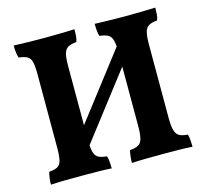

<svg xmlns="http://www.w3.org/2000/svg" viewBox="-99 -793 978 909"><g transform="rotate(-15 389.5 -338.0)"><path d="M204 -48 162 -93 568 -621 614 -581ZM42 3Q42 -13 44.5 -30Q47 -47 50 -58Q77 -60 91.5 -68Q106 -76 111 -97.5Q116 -119 116 -158V-519Q116 -558 111 -578.5Q106 -599 91.5 -607Q77 -615 50 -618Q46 -629 44 -646Q42 -663 42 -679Q60 -678 86.5 -677.5Q113 -677 142 -676.5Q171 -676 194 -676Q217 -676 243 -676.5Q269 -677 294.5 -677.5Q320 -678 340 -679Q340 -662 339 -647Q338 -632 333 -618Q306 -616 291.5 -607.5Q277 -599 271.5 -578.5Q266 -558 266 -519V-158Q266 -119 271.5 -97.5Q277 -76 292 -68Q307 -60 333 -58Q337 -48 338.5 -31Q340 -14 340 3Q314 1 277 0.5Q240 0 199 0Q158 0 115.5 0.5Q73 1 42 3ZM439 3Q439 -13 441 -30Q443 -47 446 -58Q473 -60 487.5 -68Q502 -76 507.5 -97.5Q513 -119 513 -158V-519Q513 -558 507.5 -578.5Q502 -599 487.5 -607Q473 -615 446 -618Q442 -629 440.5 -646Q439 -663 439 -679Q457 -678 483.5 -677.5Q510 -677 539 -676.5Q568 -676 590 -676Q613 -676 639.5 -676.5Q666 -677 691 -677.5Q716 -678 736 -679Q736 -662 735 -647Q734 -632 729 -618Q703 -616 688 -607.5Q673 -599 667.5 -578.5Q662 -558 662 -519V-158Q662 -119 668 -97.5Q674 -76 688.5 -68Q703 -60 730 -58Q733 -48 734.5 -31Q736 -14 736 3Q710 1 673 0.5Q636 0 595 0Q554 0 512 0.5Q470 1 439 3Z"/></g></svg>

Font: Vollkorn
Style: Bold
Weight: 700
Designer: Friedrich Althausen
Foundry: Friedrich Althausen
Version: Version 5.000